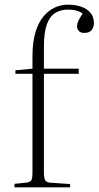

<svg xmlns="http://www.w3.org/2000/svg" viewBox="-20 -802 422 822"><path d="M42 0V-15L92 -20Q109 -22 114 -30Q119 -38 119 -65V-486H46V-501L119 -508V-560Q119 -621 131.5 -663Q144 -705 165.5 -731Q187 -757 214 -769.5Q241 -782 271 -782Q302 -782 327 -773.5Q352 -765 367 -747.5Q382 -730 382 -703Q382 -686 372.5 -673.5Q363 -661 340 -661Q326 -661 318 -669Q310 -677 310 -688Q310 -701 316.5 -714.5Q323 -728 334 -744Q323 -752 307.5 -756.5Q292 -761 272 -761Q240 -761 216.5 -746.5Q193 -732 180.5 -697.5Q168 -663 168 -602V-508H317V-486H168V-64Q168 -40 173.5 -30.5Q179 -21 194 -20L280 -14V0Z"/></svg>

Font: Literata 60pt ExtraLight
Style: Regular
Weight: 250
Designer: Latin by Veronika Burian and Jose Scaglione. Greek by Irene Vlachou. Cyrillic by Vera Evstafieva.
Foundry: TypeTogether
Version: Version 3.103;gftools[0.9.29]